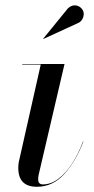

<svg xmlns="http://www.w3.org/2000/svg" viewBox="-20 -705 358 735"><path d="M121 10Q86 10 68 -7.8Q50 -25.5 50 -63Q50 -67 50.5 -73.8Q51 -80.5 52 -85L136 -458H65V-460H227L128 -36Q127 -31.5 126.5 -26.8Q126 -22 126 -18Q126 -10 130.2 -4.5Q134.5 1 144 1Q174.5 1 203 -20.2Q231.5 -41.5 255.8 -78.8Q280 -116 298 -164L299 -163Q270.5 -88 226.2 -39Q182 10 121 10ZM146.5 -556 145.5 -557 240 -673Q248 -680.5 256.2 -683Q264.5 -685.5 272.2 -684Q280 -682.5 286.2 -678Q292.5 -673.5 296 -667.5Q301 -659.5 300.5 -649.8Q300 -640 295.2 -631.8Q290.5 -623.5 282.5 -618.5Z"/></svg>

Font: Bodoni Moda 96pt
Style: Italic
Weight: 400
Italic angle: -13°
Version: Version 2.004